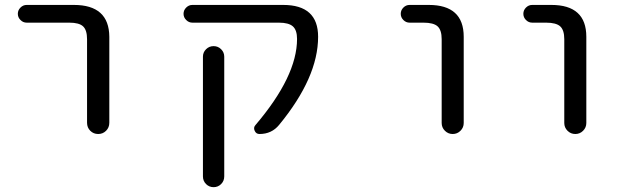

<svg xmlns="http://www.w3.org/2000/svg" viewBox="-20 -567 2540 783"><path d="M88.9 -474.6Q74.2 -474.6 63.5 -485.4Q52.7 -496.1 52.7 -510.7Q52.7 -525.4 63.5 -536.1Q74.2 -546.9 88.9 -546.9H281.2Q424.8 -546.9 425.8 -417V-66.4Q425.8 -46.9 412.6 -33.7Q399.4 -20.5 380.4 -20.5Q361.3 -20.5 348.1 -33.7Q335 -46.9 335 -66.4V-407.2Q335 -444.3 318.8 -459.5Q302.7 -474.6 262.7 -474.6Z M1134.8 -546.9Q1277.3 -546.9 1277.3 -417Q1277.3 -251 1118.2 -57.6Q1087.9 -20.5 1038.1 -20.5Q1024.4 -20.5 1018.6 -33.7Q1012.7 -46.9 1021.5 -56.6Q1191.4 -255.9 1191.4 -408.2Q1191.4 -444.3 1174.3 -459.5Q1157.2 -474.6 1117.2 -474.6H764.6Q750 -474.6 739.3 -485.4Q728.5 -496.1 728.5 -510.7Q728.5 -525.4 739.3 -536.1Q750 -546.9 764.6 -546.9ZM807.6 152.3V-335.9Q807.6 -353.5 820.3 -366.2Q833 -378.9 851.1 -378.9Q869.1 -378.9 881.8 -366.2Q894.5 -353.5 894.5 -335.9V152.3Q894.5 170.9 881.8 183.6Q869.1 196.3 851.1 196.3Q833 196.3 820.3 183.6Q807.6 170.9 807.6 152.3Z M1650.4 -474.6Q1635.7 -474.6 1625 -485.4Q1614.3 -496.1 1614.3 -510.7Q1614.3 -525.4 1625 -536.1Q1635.7 -546.9 1650.4 -546.9H1728.5Q1871.1 -546.9 1871.1 -417V-65.4Q1871.1 -46.9 1857.9 -33.7Q1844.7 -20.5 1826.2 -20.5Q1807.6 -20.5 1794.4 -33.7Q1781.2 -46.9 1781.2 -65.4V-407.2Q1781.2 -444.3 1764.6 -459.5Q1748 -474.6 1707 -474.6Z M2150.4 -474.6Q2135.7 -474.6 2125 -485.4Q2114.3 -496.1 2114.3 -510.7Q2114.3 -525.4 2125 -536.1Q2135.7 -546.9 2150.4 -546.9H2228.5Q2371.1 -546.9 2371.1 -417V-65.4Q2371.1 -46.9 2357.9 -33.7Q2344.7 -20.5 2326.2 -20.5Q2307.6 -20.5 2294.4 -33.7Q2281.2 -46.9 2281.2 -65.4V-407.2Q2281.2 -444.3 2264.6 -459.5Q2248 -474.6 2207 -474.6Z"/></svg>

Font: Rounded Mgen+ 2m regular
Style: Regular
Weight: 400
Designer: [Source Han Sans]
Ryoko NISHIZUKA  (kana & ideographs); Paul D. Hunt (Latin, Greek & Cyrillic); Wenlong ZHANG  (bopomofo
Version: Version 1.059.20150602